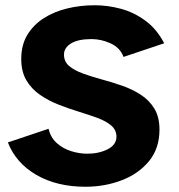

<svg xmlns="http://www.w3.org/2000/svg" viewBox="-20 -700 682 732"><path d="M306 12Q197 12 119 -33Q41 -78 10 -157L165 -209Q173 -176 196 -155Q219 -134 250.5 -124Q282 -114 313 -114Q357 -114 390.5 -131Q424 -148 424 -179Q424 -204 404.5 -221Q385 -238 352.5 -250Q320 -262 281 -274Q242 -286 203.5 -301Q165 -316 132.5 -338.5Q100 -361 80.5 -394Q61 -427 61 -475Q61 -529 84.5 -567.5Q108 -606 147.5 -631Q187 -656 237 -668Q287 -680 341 -680Q391 -680 441 -666.5Q491 -653 534.5 -621Q578 -589 606 -535L451 -483Q438 -518 402 -534.5Q366 -551 329 -551Q278 -551 251 -534.5Q224 -518 224 -492Q224 -465 243.5 -448.5Q263 -432 295.5 -420Q328 -408 367 -397.5Q406 -387 445 -373.5Q484 -360 516.5 -339Q549 -318 568.5 -286Q588 -254 588 -206Q588 -134 548 -85.5Q508 -37 443.5 -12.5Q379 12 306 12Z"/></svg>

Font: Atkinson Hyperlegible
Style: Bold Italic
Weight: 700
Italic angle: -12°
Designer: Elliott Scott, Megan Eiswerth, Linus Boman, Theodore Petrosky
Foundry: Braille Institute
Version: Version 1.006; ttfautohint (v1.8.3)